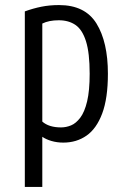

<svg xmlns="http://www.w3.org/2000/svg" viewBox="-20 -553 496 758"><path d="M78 185V-508Q111 -520 143.5 -526.5Q176 -533 213 -533Q316 -533 361 -460Q406 -387 406 -262Q406 -165 383.5 -105Q361 -45 321.5 -17.5Q282 10 230 10Q205 10 183 3.5Q161 -3 147 -13V185ZM221 -50Q241 -50 260.5 -58Q280 -66 297 -88.5Q314 -111 324 -153Q334 -195 334 -262Q334 -344 319.5 -390Q305 -436 278 -454.5Q251 -473 212 -473Q173 -473 147 -460V-73Q173 -50 221 -50Z"/></svg>

Font: Ubuntu Sans Condensed
Style: Regular
Weight: 400
Width: 3
Designer: Dalton Maag Ltd
Foundry: Dalton Maag Ltd
Version: Version 1.006; ttfautohint (v1.8.4.7-5d5b)